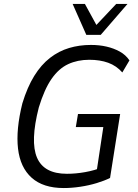

<svg xmlns="http://www.w3.org/2000/svg" viewBox="-20 -941 696 970"><path d="M302 9Q198 9 140 -43Q82 -95 71 -190.5Q60 -286 93 -419Q118 -501 153 -557.5Q188 -614 232.5 -648.5Q277 -683 329 -698.5Q381 -714 439 -714Q482 -714 518.5 -705.5Q555 -697 585 -680.5Q615 -664 634 -636L598 -575Q568 -609 526.5 -624Q485 -639 431 -639Q372 -639 324.5 -617Q277 -595 240.5 -542.5Q204 -490 176 -398Q132 -226 167 -144.5Q202 -63 318 -63Q363 -63 410.5 -71.5Q458 -80 500 -97L465 -54L502 -299H363L374 -365H587L536 -42Q508 -28 468.5 -16Q429 -4 385.5 2.5Q342 9 302 9ZM416 -765 347 -921H409L467 -815L567 -921H624L489 -765Z"/></svg>

Font: Nunito Sans 7pt Condensed
Style: Italic
Weight: 400
Width: 3
Italic angle: -9°
Designer: Vernon Adams
Foundry: Vernon Adams
Version: Version 3.101;gftools[0.9.27]